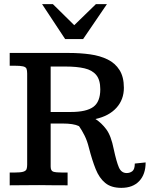

<svg xmlns="http://www.w3.org/2000/svg" viewBox="-20 -886 716 918"><path d="M560.1 12.2Q511.7 12.2 483.2 -11.2Q454.6 -34.7 437.5 -77.4Q420.4 -120.1 405.3 -178.7Q397 -212.9 384 -238.5Q371.1 -264.2 357.9 -282.7Q343.8 -289.6 324.2 -292.5Q304.7 -295.4 279.3 -295.4H222.2V-89.8Q222.2 -69.8 234.1 -65.4Q246.1 -61 279.3 -61H303.2V0Q272 0 241 -0.2Q210 -0.5 167 -1Q122.6 -1 90.6 -0.5Q58.6 0 26.4 0V-61H47.9Q79.1 -61 91.8 -65.2Q104.5 -69.3 107.2 -77.9Q109.9 -86.4 109.9 -98.6V-534.2Q109.9 -549.3 106.7 -557.4Q103.5 -565.4 90.6 -568.6Q77.6 -571.8 47.9 -571.8Q43 -571.8 37.4 -571.8Q31.7 -571.8 26.4 -571.8V-632.8H309.6Q363.3 -632.8 410.6 -626.2Q458 -619.6 494.4 -601.8Q530.8 -584 551.5 -551Q572.3 -518.1 572.3 -466.3Q572.3 -409.7 536.6 -370.4Q501 -331.1 436.5 -316.9Q465.8 -297.9 488.5 -267.3Q511.2 -236.8 523.9 -172.4Q536.6 -113.3 548.3 -85.9Q560.1 -58.6 585.9 -58.6Q601.1 -58.6 612.8 -67.6Q624.5 -76.7 624.5 -104L676.3 -109.4Q676.3 -52.7 645.8 -20.3Q615.2 12.2 560.1 12.2ZM222.2 -350.6H318.4Q393.1 -350.6 426.3 -375Q459.5 -399.4 459.5 -459Q459.5 -503.9 440.2 -527.3Q420.9 -550.8 384 -559.3Q347.2 -567.9 293 -567.9H222.2ZM291.5 -699.2 181.2 -866.2H232.9L335 -765.6L438.5 -866.2H491.2L377.4 -699.2Z"/></svg>

Font: Kameron Medium
Style: Regular
Weight: 500
Designer: Vernon Adams
Foundry: Vernon Adams
Version: Version 1.100